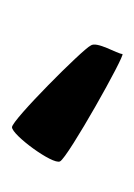

<svg xmlns="http://www.w3.org/2000/svg" viewBox="28 -838 224 320"><g transform="rotate(-90 140.0 -678.0)"><path d="M31 -690C37 -677 210 -580 210 -586C210 -594 232 -629 224 -639C218 -652 100 -770 88 -770C75 -770 25 -702 31 -690Z"/></g></svg>

Font: Ampere
Style: SCCnd
Weight: 400
Version: Version 1